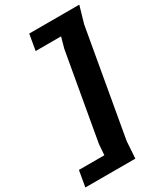

<svg xmlns="http://www.w3.org/2000/svg" viewBox="-235 -851 978 1141"><g transform="rotate(-30 254.0 -280.5)"><path d="M348.5 83.5 341 199.5H-2L17 90H191.5L197 16L301.5 -576.5L322 -650.5H147.5L166.5 -759.5H510L476.5 -643.5Z"/></g></svg>

Font: B612
Style: Bold Italic
Weight: 700
Italic angle: -10°
Designer: Nicolas Chauveau, Thomas Paillot, Jonathan Favre-Lamarine, Jean-Luc Vinot
Foundry: AIRBUS
Version: Version 1.008